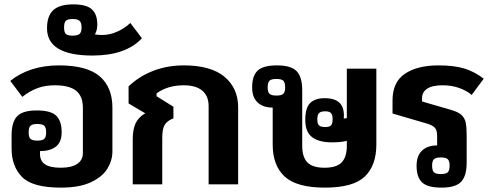

<svg xmlns="http://www.w3.org/2000/svg" viewBox="-20 -843 2259 878"><path d="M33 -164V-224Q33 -285 58.5 -311.5Q84 -338 148 -338Q212 -338 237 -314Q262 -290 262 -238Q262 -193 235.5 -172.5Q209 -152 163 -152V-138Q163 -107 186 -91.5Q209 -76 258 -76Q307 -76 333 -93.5Q359 -111 359 -143V-350Q359 -403 328 -428Q297 -453 231 -453Q187 -453 151.5 -440Q116 -427 82 -400L27 -473Q70 -508 126.5 -526Q183 -544 249 -544Q378 -544 436 -494Q494 -444 494 -351V-150Q494 -110 471.5 -72.5Q449 -35 396.5 -10Q344 15 258 15Q129 15 81 -33.5Q33 -82 33 -164ZM191 -237Q191 -260 182.5 -268Q174 -276 151 -276Q128 -276 119.5 -268Q111 -260 111 -237Q111 -216 119.5 -208Q128 -200 151 -200Q174 -200 182.5 -208Q191 -216 191 -237Z M195 -714Q195 -770 223.5 -796.5Q252 -823 315 -823Q375 -823 400 -800.5Q425 -778 425 -730Q425 -705 414 -686Q426 -683 448 -683Q482 -683 516.5 -698.5Q551 -714 576 -738L629 -668Q555 -589 403 -589Q195 -589 195 -714ZM353 -717Q353 -739 344 -747.5Q335 -756 312 -756Q289 -756 281 -748Q273 -740 273 -717Q273 -696 281 -688Q289 -680 312 -680Q335 -680 344 -688Q353 -696 353 -717Z M587 -206Q587 -250 599.5 -278Q612 -306 644 -325L568 -370V-448Q616 -494 680.5 -519Q745 -544 821 -544Q944 -544 1006.5 -492Q1069 -440 1069 -352V0H934V-358Q934 -404 905 -428.5Q876 -453 820 -453Q747 -453 696 -416V-403L773 -355V-302Q743 -290 732.5 -271Q722 -252 722 -213V0H587Z M1227 -182V-351Q1183 -351 1158 -374.5Q1133 -398 1133 -444Q1133 -496 1158 -520Q1183 -544 1247 -544Q1311 -544 1336.5 -517.5Q1362 -491 1362 -430V-176Q1362 -125 1385.5 -100.5Q1409 -76 1464 -76Q1519 -76 1542.5 -100.5Q1566 -125 1566 -176V-199Q1538 -192 1499 -192Q1438 -192 1407 -216Q1376 -240 1376 -294Q1376 -350 1398.5 -372Q1421 -394 1464 -394Q1513 -394 1534.5 -371Q1556 -348 1552 -301Q1558 -301 1566 -303V-529H1701V-182Q1701 -86 1648 -35.5Q1595 15 1466 15Q1337 15 1282 -35.5Q1227 -86 1227 -182ZM1284 -443Q1284 -466 1275.5 -474Q1267 -482 1244 -482Q1221 -482 1212.5 -474Q1204 -466 1204 -443Q1204 -422 1212.5 -414Q1221 -406 1244 -406Q1267 -406 1275.5 -414Q1284 -422 1284 -443ZM1501 -298Q1501 -318 1493.5 -326Q1486 -334 1468 -334Q1447 -334 1439 -326Q1431 -318 1431 -298Q1431 -277 1439 -269.5Q1447 -262 1468 -262Q1486 -262 1493.5 -269.5Q1501 -277 1501 -298Z M1885 -85Q1885 -131 1910 -154.5Q1935 -178 1979 -178V-221Q1979 -247 1969 -258.5Q1959 -270 1932 -278L1775 -324V-384Q1775 -468 1832 -506Q1889 -544 1985 -544Q2057 -544 2104 -529.5Q2151 -515 2192 -483L2137 -409Q2113 -429 2079 -441Q2045 -453 2004 -453Q1957 -453 1933.5 -437.5Q1910 -422 1910 -394V-379L2044 -340Q2075 -331 2090 -317.5Q2105 -304 2109.5 -283Q2114 -262 2114 -225V-99Q2114 -38 2088.5 -11.5Q2063 15 1999 15Q1935 15 1910 -9Q1885 -33 1885 -85ZM2036 -86Q2036 -107 2027.5 -115Q2019 -123 1996 -123Q1973 -123 1964.5 -115Q1956 -107 1956 -86Q1956 -63 1964.5 -55Q1973 -47 1996 -47Q2019 -47 2027.5 -55Q2036 -63 2036 -86Z"/></svg>

Font: Pridi Medium
Style: Regular
Weight: 500
Designer: Katatrad Team
Foundry: CadsonDemak
Version: Version 1.001